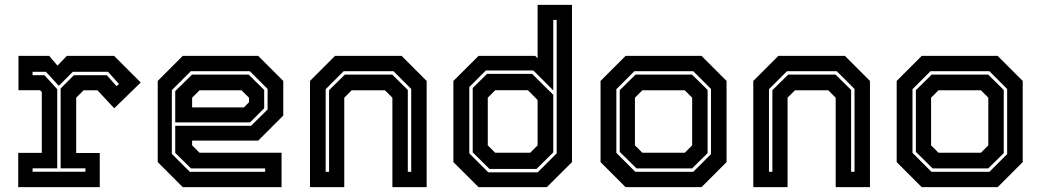

<svg xmlns="http://www.w3.org/2000/svg" viewBox="-20 -770 4283 790"><path d="M55 0V-141H152V-391.5L144.5 -399H56V-540H182.5L216.5 -500L255 -540H449.5L559 -430.5L450 -324.5L381 -398.5H324L293.5 -368V-140.5H390.5V0ZM114 -63.5H331.5V-77.5H229.5V-406L284 -460.5H419.5L459.5 -415.5L469.5 -424.5L424.5 -474.5H279.5L222 -417L169 -474.5H114V-460.5H163L215.5 -403V-77.5H114Z M1042.5 -540 1145.5 -437V-294.5L1042.5 -191.5H770.5V-172L801 -141.5H1138.5V0H732L629 -103V-437L732 -540ZM1003 -463 1067 -400V-324.5L1009 -266.5H701V-395L770 -463ZM1008 -477H765L687 -399V-137L761 -63H1071V-77H766L701 -141V-252.5H1013L1081 -319.5V-404ZM973.5 -398.5H801L770.5 -368V-328H983.5L1004.5 -349V-368Z M1255.5 0V-437L1358.5 -540H1632.5L1735.5 -437V0H1594.5V-368L1564 -398.5H1427L1396.5 -368V0ZM1320 -63H1334V-399L1399 -463H1594L1658 -400V-63H1672V-404L1599 -477H1394L1320 -403Z M2230 0H1949L1845.5 -103V-437L1949 -540H2182L2192 -530.5V-750H2333.5V-103ZM2187.5 -75H1994L1925 -143V-408L1984 -466H2169.5L2256.5 -380V-143ZM2161.5 -141.5 2192 -172V-358.5L2152 -399H2017.5L1987 -368V-172L2017.5 -141.5ZM2192.5 -61 2270.5 -139V-688H2256.5V-398L2174.5 -480H1979L1911 -412V-139L1989 -61Z M2554 0 2451 -103V-437L2554 -540H2866.5L2969.5 -437V-103L2866.5 0ZM2594 -63H2832.5L2905.5 -136V-404L2832.5 -477H2590L2516 -403V-141ZM2599 -77 2530 -145V-399L2595 -463H2827.5L2891.5 -400V-140L2827.5 -77ZM2623 -141.5H2797.5L2828 -172V-368L2797.5 -398.5H2623L2592.5 -368V-172Z M3079.5 0V-437L3182.5 -540H3456.5L3559.5 -437V0H3418.5V-368L3388 -398.5H3251L3220.5 -368V0ZM3144 -63H3158V-399L3223 -463H3418L3482 -400V-63H3496V-404L3423 -477H3218L3144 -403Z M3772.5 0 3669.5 -103V-437L3772.5 -540H4085L4188 -437V-103L4085 0ZM3812.5 -63H4051L4124 -136V-404L4051 -477H3808.5L3734.5 -403V-141ZM3817.5 -77 3748.5 -145V-399L3813.5 -463H4046L4110 -400V-140L4046 -77ZM3841.5 -141.5H4016L4046.5 -172V-368L4016 -398.5H3841.5L3811 -368V-172Z"/></svg>

Font: Tourney
Style: Bold
Weight: 700
Designer: Tyler Finck
Foundry: Etcetera Type Co
Version: Version 1.015